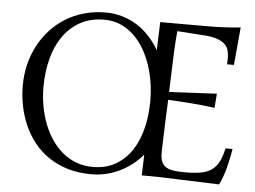

<svg xmlns="http://www.w3.org/2000/svg" viewBox="-51 -757 1111 836"><g transform="rotate(5 505.0 -339.5)"><path d="M784.2 -29.8Q823.2 -29.8 850.8 -34.7Q878.4 -39.6 897.7 -52.7Q917 -65.9 929.2 -89.1Q941.4 -112.3 949.2 -148.9H980Q978 -135.7 974.1 -115.7Q970.2 -95.7 964.6 -73.5Q959 -51.3 951.4 -29.3Q943.8 -7.3 935.1 9.8Q837.9 6.8 755.9 3.4Q673.8 0 612.8 0H596.2L599.1 -90.8Q556.2 -41 498.8 -13.4Q441.4 14.2 376 14.2Q319.3 14.2 272.7 0Q226.1 -14.2 189.5 -39.1Q152.8 -64 125.7 -98.1Q98.6 -132.3 81.1 -172.1Q63.5 -211.9 54.7 -255.9Q45.9 -299.8 45.9 -344.2Q45.9 -392.1 56.6 -436.5Q67.4 -481 87.9 -519.8Q108.4 -558.6 137.7 -590.6Q167 -622.6 203.9 -645.3Q240.7 -668 284.7 -680.4Q328.6 -692.9 377.9 -692.9Q418 -692.9 453.1 -682.1Q488.3 -671.4 518.1 -652.1Q547.9 -632.8 571.8 -606.4Q595.7 -580.1 613.8 -548.8L618.2 -671.9H810.1Q829.6 -671.9 847.9 -672.1Q866.2 -672.4 885.3 -673.1Q904.3 -673.8 924.8 -675.3Q945.3 -676.8 969.2 -679.2L954.1 -514.2H923.8Q924.3 -523.9 924.6 -529.5Q924.8 -535.2 924.8 -538.3Q924.8 -541.5 924.8 -542.7Q924.8 -543.9 924.8 -544.9Q924.8 -561 920.7 -575.7Q916.5 -590.3 904.5 -601.8Q892.6 -613.3 871.3 -620.8Q850.1 -628.4 815.9 -630.9L695.8 -639.2Q691.9 -599.1 689.9 -557.9Q688 -516.6 687 -481.9L683.1 -372.1L891.1 -382.8L886.2 -320.8Q856.9 -324.7 826.9 -327.6Q796.9 -330.6 769.5 -332.5Q742.2 -334.5 719.5 -335.7Q696.8 -336.9 682.1 -337.9Q679.7 -279.3 677.7 -231Q676.8 -210.4 676.3 -189.9Q675.8 -169.4 675 -152.1Q674.3 -134.8 674.1 -122.6Q673.8 -110.4 673.8 -106Q673.8 -80.6 680.7 -65.4Q687.5 -50.3 701.4 -42.5Q715.3 -34.7 736.1 -32.2Q756.8 -29.8 784.2 -29.8ZM375 -661.1Q314 -661.1 269 -635.7Q224.1 -610.4 194.6 -567.4Q165 -524.4 150.6 -467Q136.2 -409.7 136.2 -346.2Q136.2 -303.7 143.6 -262.9Q150.9 -222.2 165 -185.8Q179.2 -149.4 200 -118.7Q220.7 -87.9 247.8 -65.4Q274.9 -43 308.1 -30.5Q341.3 -18.1 379.9 -18.1Q439 -18.1 481.4 -43.5Q523.9 -68.8 551.3 -111.3Q578.6 -153.8 591.8 -209.5Q605 -265.1 605 -326.2Q605 -392.1 589.4 -452.6Q573.7 -513.2 544.2 -559.6Q514.6 -606 471.9 -633.5Q429.2 -661.1 375 -661.1Z"/></g></svg>

Font: Simonetta
Style: Regular
Weight: 400
Designer: Gayaneh Bagdasaryan
Foundry: BrownFox
Version: Version 1.001